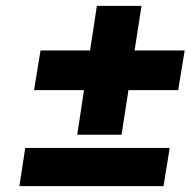

<svg xmlns="http://www.w3.org/2000/svg" viewBox="-20 -640 655 654"><path d="M46 -6H537L558 -136H66ZM96 -333H587L609 -468H118ZM310 -620 243 -181H394L462 -620Z"/></svg>

Font: Jost
Style: Bold Italic
Weight: 700
Italic angle: -5°
Version: Version 3.710